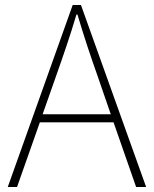

<svg xmlns="http://www.w3.org/2000/svg" viewBox="-20 -746 614 766"><path d="M150 -290 201 -435C232 -523 258 -597 285 -688H289C316 -597 341 -523 372 -435L422 -290ZM523 0H563L303 -726H270L11 0H48L139 -258H433Z"/></svg>

Font: Noto Sans CJK JP Thin
Style: Regular
Weight: 250
Designer: Ryoko NISHIZUKA (kana & ideographs); Paul D. Hunt (Latin, Greek & Cyrillic); Wenlong ZHANG (bopomofo); Sandoll Communica
Foundry: Adobe Systems Incorporated
Version: Version 1.004;PS 1.004;hotconv 1.0.82;makeotf.lib2.5.63406